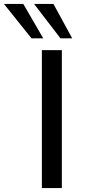

<svg xmlns="http://www.w3.org/2000/svg" viewBox="-111 -961 439 981"><path d="M103 0V-705H205V0ZM198 -765 63 -941H162L258 -765ZM50 -765 -91 -941H8L110 -765Z"/></svg>

Font: Nunito Sans 10pt SemiExpanded Medium
Style: Regular
Weight: 500
Width: 6
Designer: Vernon Adams
Foundry: Vernon Adams
Version: Version 3.101;gftools[0.9.27]